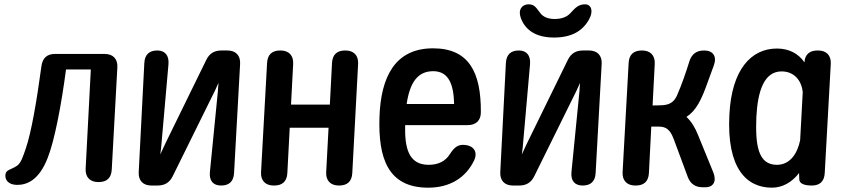

<svg xmlns="http://www.w3.org/2000/svg" viewBox="-20 -822 3920 890"><path d="M5 -11C3 13 20 34 57 35C102 36 160 16 201 -90C233 -170 265 -339 286 -500H401L377 -40C375 -1 397 22 436 22H437C475 22 496 3 498 -36L524 -510C526 -549 504 -572 465 -572H235C198 -572 177 -553 172 -515C150 -352 125 -207 99 -132C86 -95 78 -67 58 -53C29 -34 7 -36 5 -11Z M682 38H710C743 38 766 25 781 -6L977 -403C980 -411 987 -424 993 -438C992 -423 990 -409 990 -399L953 -25C949 16 968 38 1005 38C1042 38 1063 19 1065 -20L1093 -526C1095 -565 1073 -588 1034 -588H1007C974 -588 951 -575 936 -544L750 -164C743 -151 734 -129 723 -106C726 -127 728 -147 729 -161L761 -525C764 -565 745 -588 709 -588C672 -588 651 -569 649 -530L623 -24C621 15 643 38 682 38Z M1312 -20 1323 -230H1503L1492 -24C1490 15 1512 38 1551 38H1552C1590 38 1611 19 1613 -20L1640 -526C1642 -565 1620 -588 1581 -588H1580C1542 -588 1521 -569 1519 -530L1509 -337H1329L1339 -526C1341 -565 1319 -588 1280 -588H1279C1241 -588 1220 -569 1218 -530L1190 -24C1188 15 1210 38 1249 38H1251C1289 38 1310 19 1312 -20Z M1739 -279C1733 -92 1776 48 1965 48C2064 48 2139 3 2178 -79C2196 -118 2175 -146 2137 -150C2102 -154 2085 -138 2065 -107C2045 -75 2012 -58 1967 -58C1870 -58 1856 -143 1858 -242H2148C2186 -242 2209 -263 2209 -302C2210 -487 2154 -598 1987 -598C1811 -598 1745 -465 1739 -279ZM1865 -340C1880 -441 1917 -492 1988 -492C2061 -492 2083 -429 2085 -340Z M2430 -802C2401 -802 2380 -778 2394 -739C2413 -687 2459 -648 2548 -648C2632 -648 2682 -680 2711 -733C2733 -773 2719 -802 2692 -802C2661 -802 2646 -785 2623 -760C2609 -745 2586 -734 2551 -734C2521 -734 2501 -743 2488 -757C2466 -783 2461 -802 2430 -802ZM2358 38H2386C2419 38 2442 25 2457 -6L2653 -403C2656 -411 2663 -424 2669 -438C2668 -423 2666 -409 2666 -399L2629 -25C2625 16 2644 38 2681 38C2718 38 2739 19 2741 -20L2769 -526C2771 -565 2749 -588 2710 -588H2683C2650 -588 2627 -575 2612 -544L2426 -164C2419 -151 2410 -129 2399 -106C2402 -127 2404 -147 2405 -161L2437 -525C2440 -565 2421 -588 2385 -588C2348 -588 2327 -569 2325 -530L2299 -24C2297 15 2319 38 2358 38Z M2988 -20 2999 -235H3035C3079 -235 3092 -206 3105 -172L3168 -2C3180 30 3203 46 3237 46H3250C3288 46 3303 17 3286 -24L3215 -198C3202 -230 3185 -259 3162 -280C3208 -310 3232 -360 3263 -448L3289 -519C3304 -560 3286 -588 3244 -588C3209 -588 3187 -572 3176 -539C3160 -487 3141 -432 3118 -379C3103 -346 3080 -335 3045 -334L3005 -333L3015 -526C3017 -565 2995 -588 2956 -588H2955C2917 -588 2896 -569 2894 -530L2866 -24C2864 15 2886 38 2925 38H2927C2965 38 2986 19 2988 -20Z M3803 -20 3831 -526C3833 -565 3811 -588 3772 -588H3770C3732 -588 3711 -569 3709 -533C3680 -575 3636 -597 3581 -597C3461 -597 3371 -498 3361 -290C3348 -41 3441 48 3558 48C3608 48 3652 22 3684 -20L3685 9C3685 28 3706 38 3743 38C3780 38 3801 19 3803 -20ZM3486 -279C3492 -398 3521 -491 3603 -491C3659 -491 3695 -452 3701 -395L3689 -172C3677 -113 3644 -58 3581 -58C3493 -58 3481 -151 3486 -279Z"/></svg>

Font: 寒蝉团圆体 Round
Style: Regular
Weight: 500
Designer: 寒蝉字型
Version: Version 2.700;Glyphs 3.1.1 (3135)